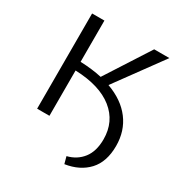

<svg xmlns="http://www.w3.org/2000/svg" viewBox="-197 -801 1087 1149"><g transform="rotate(30 346.5 -226.0)"><path d="M627 -43Q627 67 569.5 129Q512 191 413 206L400 158Q465 142 503.5 92.5Q542 43 542 -40Q542 -162 451 -234.5Q360 -307 191 -313V0H106V-658H191V-373Q273 -370 340 -355L535 -658H640L405 -336Q513 -297 570 -221.5Q627 -146 627 -43Z"/></g></svg>

Font: Ysabeau Infant Medium
Style: Regular
Weight: 500
Designer: Christian Thalmann (Catharsis Fonts)
Version: Version 0.003